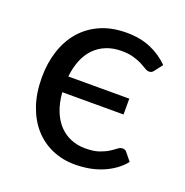

<svg xmlns="http://www.w3.org/2000/svg" viewBox="-100 -606 683 707"><g transform="rotate(20 241.0 -253.0)"><path d="M424 -419Q420 -413.5 416 -410.8Q412 -408 405 -408Q397.5 -408 388.5 -413.8Q379.5 -419.5 366 -426.5Q352.5 -433.5 333 -439.2Q313.5 -445 285.5 -445Q252 -445 225.5 -434.2Q199 -423.5 179.5 -403.5Q160 -383.5 148.2 -354.5Q136.5 -325.5 132.5 -289.5H371.5V-227.5H131.5Q134.5 -187.5 146.5 -156.8Q158.5 -126 178 -105Q197.5 -84 223.5 -73Q249.5 -62 281 -62Q313.5 -62 334.5 -69.2Q355.5 -76.5 369.8 -85.5Q384 -94.5 393.2 -101.8Q402.5 -109 411.5 -109Q423 -109 428.5 -100.5L452.5 -71Q436 -50.5 415 -36Q394 -21.5 369.8 -11.8Q345.5 -2 319 2.5Q292.5 7 265 7Q217.5 7 176.8 -10.5Q136 -28 106 -61.2Q76 -94.5 59 -143Q42 -191.5 42 -253.5Q42 -310 57.8 -358Q73.5 -406 103.8 -440.8Q134 -475.5 178.2 -495Q222.5 -514.5 280 -514.5Q333.5 -514.5 374.2 -497.2Q415 -480 446.5 -448.5Z"/></g></svg>

Font: Lato-Regular
Style: Regular
Weight: 400
Designer: Lukasz Dziedzic with Adam Twardoch and Botio Nikoltchev
Foundry: tyPoland Lukasz Dziedzic
Version: Version 2.015; 2015-08-06; http://www.latofonts.com/